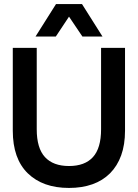

<svg xmlns="http://www.w3.org/2000/svg" viewBox="-20 -916 680 946"><path d="M320 10Q191 10 117 -62Q43 -134 43 -272V-680H161V-279Q161 -186 201.5 -142Q242 -98 320 -98Q398 -98 438 -142Q478 -186 478 -279V-680H596V-272Q596 -203 577 -150.5Q558 -98 522 -62Q486 -26 435 -8Q384 10 320 10ZM256 -896H384L485 -736H386L320 -834L255 -736H155Z"/></svg>

Font: CyStack Display SemiBold
Style: Regular
Weight: 600
Designer: Weizhong Zhang
Foundry: 本地遙控
Version: Version 1.000;Glyphs 3.1.2 (3151)